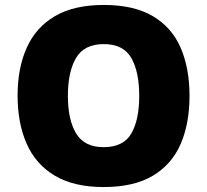

<svg xmlns="http://www.w3.org/2000/svg" viewBox="-20 -745 837 775"><path d="M745 -358Q745 -247 709.5 -164.5Q674 -82 597.5 -36Q521 10 398 10Q278 10 201 -36Q124 -82 87.5 -165Q51 -248 51 -359Q51 -470 88 -552.5Q125 -635 202 -680Q279 -725 399 -725Q521 -725 597.5 -679.5Q674 -634 709.5 -551.5Q745 -469 745 -358ZM254 -358Q254 -261 287.5 -206Q321 -151 398 -151Q478 -151 510 -206Q542 -261 542 -358Q542 -455 510 -511Q478 -567 399 -567Q320 -567 287 -511Q254 -455 254 -358Z"/></svg>

Font: Noto Sans Cherokee Black
Style: Regular
Weight: 900
Designer: Monotype Design Team
Foundry: Monotype Imaging Inc.
Version: Version 2.001; ttfautohint (v1.8.4.7-5d5b)